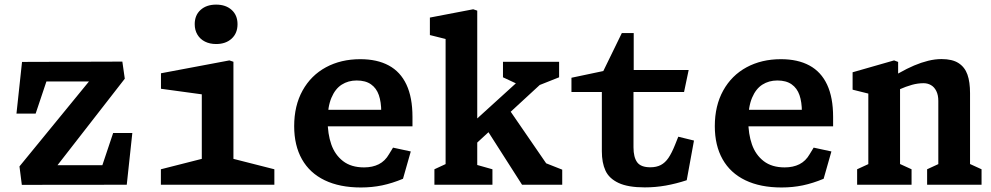

<svg xmlns="http://www.w3.org/2000/svg" viewBox="-20 -817 4380 849"><path d="M66.1 -81.2 392.9 -480.6 419.4 -456.8H151.3L190.4 -472.1L137.6 -314.6H52.8L77.4 -543.2L521 -544.6L531.8 -469L217.2 -64.6L194.8 -86.6H466.6L427.5 -71.2L480.3 -228.8H565.1L540.5 -0.1L76.5 0.4Z M691.4 -68.5 904.9 -122.8 872.3 -66.7V-435L904.3 -395.5L691.8 -424.5V-493L994.3 -549.9L1012.2 -543.9V-66.7L979.7 -122.8L1193.2 -68.5V0H691.4ZM841 -710.1Q841 -749.8 867 -773.2Q893 -796.6 935.7 -796.6Q978.3 -796.6 1004.3 -773.2Q1030.3 -749.8 1030.3 -710.1Q1030.3 -670 1004.3 -646.2Q978.3 -622.3 935.7 -622.3Q907.7 -622.3 886.3 -633.1Q864.9 -643.8 853 -663.8Q841 -683.8 841 -710.1Z M1280.8 -259.2Q1280.8 -349.7 1317.9 -416.6Q1355 -483.6 1421.3 -519.5Q1487.7 -555.3 1573.1 -555.3Q1647.7 -555.3 1699.2 -527.4Q1750.8 -499.5 1777.3 -442.8Q1803.9 -386 1803.9 -300.3V-258.5H1417.1V-331.6H1683.5L1665.8 -304.7V-322.4Q1665.8 -365.9 1655.2 -396.5Q1644.6 -427.2 1620.5 -444.1Q1596.5 -461.1 1557.3 -461.1Q1519.8 -461.1 1491 -442.7Q1462.2 -424.3 1445.5 -384.6Q1428.8 -344.9 1428.8 -284.2Q1428.8 -224.8 1444.9 -178.6Q1461 -132.4 1496.9 -104.6Q1532.8 -76.8 1589.8 -76.8Q1627.2 -76.8 1655 -90.8Q1682.9 -104.8 1700.4 -135.5L1717.9 -164.2L1796.4 -147.3L1762 -26.5Q1714.6 -6.7 1669.8 2.7Q1625.1 12 1575.9 12Q1482.2 12 1415.9 -19.9Q1349.6 -51.8 1315.2 -112.8Q1280.8 -173.8 1280.8 -259.2Z M1900.9 -68.5 1983.2 -106.6 1950.4 -50.4V-676.1L1982.4 -636.6L1880.9 -662V-739.3L2072.4 -776L2090.3 -770V-50.8L2057.8 -96.6L2157.5 -68.5V0H1900.9ZM2132.5 -244.1 2224.7 -342.7 2417.4 -62.4 2317.8 -125.4 2466.1 -66.8V0H2288.5ZM2072.8 -277.4 2316 -498.4 2286.1 -436.8 2204.1 -475.2V-543.8H2452.3V-475.2L2343.9 -432.2L2428.7 -498.4L2072.8 -170.5Z M2641.3 -147.9V-433.2L2663.8 -410.2H2506.9V-473.2L2690.6 -511.9L2637.7 -482.2L2729.7 -670.9H2782.2V-484.4L2759.8 -507.5H3025.2L3004.8 -410.2H2759.3L2781.2 -433.2V-165.6Q2781.2 -121.8 2797.5 -99.5Q2813.8 -77.2 2856 -77.3Q2883 -77.4 2902.1 -87.4Q2921.2 -97.4 2935.7 -118.6Q2950.2 -139.8 2965 -176.7L2979.3 -212.5L3048.7 -195.5L3016.6 -20.1Q2969.7 -4.7 2923.9 3.5Q2878.1 11.6 2831.2 11.6Q2756.9 11.6 2715.1 -8.1Q2673.2 -27.8 2657.3 -62.6Q2641.3 -97.3 2641.3 -147.9Z M3140.8 -259.2Q3140.8 -349.7 3177.9 -416.6Q3215 -483.6 3281.3 -519.5Q3347.7 -555.3 3433.1 -555.3Q3507.7 -555.3 3559.2 -527.4Q3610.8 -499.5 3637.3 -442.8Q3663.9 -386 3663.9 -300.3V-258.5H3277.1V-331.6H3543.5L3525.8 -304.7V-322.4Q3525.8 -365.9 3515.2 -396.5Q3504.6 -427.2 3480.5 -444.1Q3456.5 -461.1 3417.3 -461.1Q3379.8 -461.1 3351 -442.7Q3322.2 -424.3 3305.5 -384.6Q3288.8 -344.9 3288.8 -284.2Q3288.8 -224.8 3304.9 -178.6Q3321 -132.4 3356.9 -104.6Q3392.8 -76.8 3449.8 -76.8Q3487.2 -76.8 3515 -90.8Q3542.9 -104.8 3560.4 -135.5L3577.9 -164.2L3656.4 -147.3L3622 -26.5Q3574.6 -6.7 3529.8 2.7Q3485.1 12 3435.9 12Q3342.2 12 3275.9 -19.9Q3209.6 -51.8 3175.2 -112.8Q3140.8 -173.8 3140.8 -259.2Z M4079.6 -68.5 4162.2 -106.6 4129.1 -50.4V-370.8Q4129.1 -396.8 4120.2 -414.5Q4111.4 -432.2 4096.7 -440.6Q4081.9 -449.1 4064.1 -449.1Q4038.8 -449.1 4012.9 -442Q3987 -434.9 3954.2 -420.5Q3945.8 -417.2 3940.9 -415Q3936 -412.8 3927.6 -409.3V-477.8Q3937 -483.5 3941.7 -486.1Q3946.4 -488.7 3955.8 -494.2Q3990.7 -514 4022.2 -527.4Q4053.8 -540.8 4084.3 -548.3Q4114.8 -555.8 4143.6 -555.8Q4191 -555.8 4218.7 -537.9Q4246.3 -520 4257.9 -487.2Q4269.4 -454.5 4269.4 -405.2V-50.8L4236.8 -106.6L4320.3 -68.5V0H4079.6ZM3770.1 -68.5 3852.8 -106.6 3819.6 -50.4V-434.6L3852 -395.1L3750.1 -420.5V-497.4L3933.5 -549.9L3951.4 -543.2V-441.9L3959.9 -434.9V-50.8L3927.3 -106.6L4010.8 -68.5V0H3770.1Z"/></svg>

Font: Monaspace Xenon Var
Style: Regular
Weight: 400
Designer: Riley Cran and the Lettermatic Team
Version: Version 1.000 (Monaspace Xenon Var)